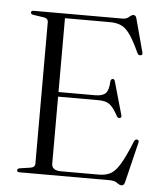

<svg xmlns="http://www.w3.org/2000/svg" viewBox="-53 -766 701 829"><g transform="rotate(5 298.0 -351.5)"><path d="M50 -692Q50 -700 61.5 -700H446Q463.5 -700 474 -709.8Q484.5 -719.5 493 -719.5Q502.5 -719.5 506 -705L544.5 -561.5Q547.5 -551 538.5 -549Q528.5 -547 523.5 -557Q500 -608.5 481.5 -635Q463 -661.5 442.5 -670.8Q422 -680 393.5 -680H198.5V-360H357Q389.5 -360 402.8 -373.8Q416 -387.5 417.5 -425Q419 -435.5 426 -436.5Q434 -438 437 -426.5L477.5 -284Q480.5 -273.5 472 -271Q464 -269.5 459 -277.5Q438.5 -315.5 421.5 -327.8Q404.5 -340 373.5 -340H198.5V-50Q198.5 -20 239.5 -20H403Q432.5 -20 453.2 -31Q474 -42 494.2 -75.5Q514.5 -109 542 -177Q546.5 -186 554.5 -185Q564.5 -184 561 -171L519 2Q515 17.5 505 17.5Q495.5 17.5 484.5 8.8Q473.5 0 451 0H61.5Q50 0 50 -8Q50 -15.5 61 -17.5L105.5 -24Q126 -27 126 -43V-657Q126 -673 105.5 -676L61 -682.5Q50 -684.5 50 -692Z"/></g></svg>

Font: Fraunces 72pt S000 Light
Style: Regular
Weight: 300
Version: Version 1.000; ttfautohint (v1.8.3)